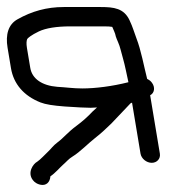

<svg xmlns="http://www.w3.org/2000/svg" viewBox="-30 -487 547 546"><path d="M424.6 -50.1 397 -216.1C410 -222.9 411.2 -239.2 402.5 -251.1C399.1 -255.9 396.2 -258.7 388.5 -262.6C378.9 -299.9 371.6 -343 357.6 -379.1C351.1 -395.9 348.1 -409 338.3 -429.6C322.4 -463.2 294.6 -467 256.5 -467H151.4C102.9 -467 60.4 -455.1 19.6 -432C-6.4 -417.5 -14.7 -388.7 -8.5 -351.5L1.2 -293.1C8.7 -248 38 -214.3 85.1 -195.7C99.6 -190 121 -186.7 153.8 -184.2C189.5 -181.8 213.8 -180.5 227.9 -180.5C233.4 -180.5 238.5 -180.8 245.9 -181.4L233.6 -170.2L233.3 -169.9C219.6 -155.2 204.4 -141.7 187.9 -129.5C161.2 -109.8 152.1 -95.9 133.6 -82.2C121 -72.9 115.2 -63.6 107 -56.1C98.3 -47.9 84.7 -33 76 -27.3C64.1 -21.1 46.9 3.9 63.5 25.2C68.4 31.8 75.8 36.2 83.8 38.1C101.7 42.4 112.3 30.7 113.3 14.4C126.7 5.6 140.7 -11 148.8 -18.1C159.4 -27.3 164.7 -34.8 176.2 -41.8C197.4 -54.6 222.5 -80.8 240.5 -94.6C261.6 -110.9 272 -122.2 286.8 -135.9L331.4 -182.9C335 -187 338.1 -190.3 341.2 -193.2C341.7 -193.4 342.9 -194 345.5 -195.1L369.6 -50.1C372 -35.9 386.5 -24 401.5 -24C416.5 -24 427 -35.9 424.6 -50.1ZM132.9 -240.1C90.5 -243.4 61.3 -262.4 56.1 -293.9L46.6 -350.8C44.5 -363.4 45.4 -371.7 47.4 -376C48.6 -378.5 59 -387.4 80.4 -397.6C100.1 -407 130.8 -412 169.7 -412H265.6C276.6 -412 283.6 -411.6 289.2 -410.6L294.5 -398.4C297 -392.8 298.3 -388.4 298.8 -385.4L299 -384.6L299.2 -383.7C300.8 -378.8 303 -373.2 305.8 -367C312.1 -353 314.1 -339.6 320.3 -318.7C324.9 -303.2 330.6 -274.1 335.2 -253.2C289.4 -241.6 241.4 -235.5 203.9 -235.5C178.3 -235.5 158.6 -238.7 132.9 -240.1Z"/></svg>

Font: MewTooHand
Style: BdLta
Weight: 400
Designer: Mew Too, Robert Jablonski
Version: Version 0.77